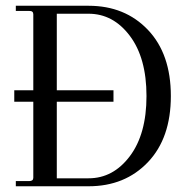

<svg xmlns="http://www.w3.org/2000/svg" viewBox="-20 -650 651 670"><path d="M289.1 -602.1H178.2V-335H376V-294.9H178.2V-27.8H289.1Q375 -27.8 433.1 -105Q491.2 -182.1 491.2 -314.9Q491.2 -447.8 433.1 -524.9Q375 -602.1 289.1 -602.1ZM35.2 -611.8V-629.9H289.1Q416 -629.9 496.1 -545.9Q576.2 -461.9 576.2 -314.9Q576.2 -168 496.1 -84Q416 0 289.1 0H35.2V-18.1H82Q96.2 -18.1 96.2 -29.8V-294.9H29.8V-335H96.2V-600.1Q96.2 -612.3 82 -611.8Z"/></svg>

Font: Arapey-Regular
Style: Regular
Weight: 400
Designer: Eduardo Rodriguez Tunni
Foundry: Eduardo Rodriguez Tunni
Version: Version 1.002